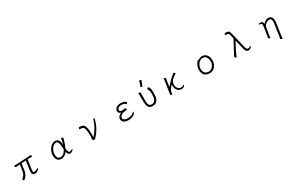

<svg xmlns="http://www.w3.org/2000/svg" viewBox="306 -2848 7889 5124"><g transform="rotate(-30 4250.0 -286.0)"><path d="M570 -423 435 -415 408 -219Q401 -168 382.5 -126Q364 -84 341.5 -53.5Q319 -23 299.5 -7Q280 9 270 9Q257 9 246.5 -2.5Q236 -14 236 -27Q236 -36 243 -42Q283 -73 312 -114Q341 -155 351 -226L378 -412L345 -410Q320 -409 296.5 -405.5Q273 -402 262 -401H261Q248 -401 239 -416Q230 -431 230 -444Q230 -458 241 -458H282Q296 -458 312.5 -458Q329 -458 344 -459L656 -477Q679 -479 703 -481Q727 -483 739 -485H742Q754 -485 762.5 -470.5Q771 -456 771 -443Q771 -428 760 -428Q752 -428 734 -428.5Q716 -429 696 -429Q686 -429 676 -429Q666 -429 657 -428L628 -426L587 -141Q585 -127 584 -115.5Q583 -104 583 -95Q583 -69 591.5 -59Q600 -49 619 -49Q637 -49 664.5 -56.5Q692 -64 711 -79Q728 -91 736 -91Q745 -91 745 -80Q745 -68 727 -48Q709 -28 679 -12Q649 4 611 4Q566 4 546 -20.5Q526 -45 526 -95Q526 -107 527 -120.5Q528 -134 530 -149Z M1605 -93Q1570 -41 1522.5 -12.5Q1475 16 1421 16Q1349 16 1304.5 -30.5Q1260 -77 1260 -184Q1260 -231 1277.5 -283Q1295 -335 1327 -380.5Q1359 -426 1403 -455Q1447 -484 1499 -484Q1548 -484 1577 -465.5Q1606 -447 1620.5 -404.5Q1635 -362 1640 -289Q1653 -330 1664 -373Q1675 -416 1682 -458Q1685 -474 1698 -474Q1711 -474 1725.5 -461Q1740 -448 1740 -434Q1740 -433 1739.5 -432Q1739 -431 1739 -429Q1723 -370 1697.5 -299.5Q1672 -229 1646 -171Q1652 -114 1662 -86Q1672 -58 1684.5 -49Q1697 -40 1709 -40Q1722 -40 1735 -43.5Q1748 -47 1760 -57Q1776 -70 1786 -70Q1795 -70 1795 -60Q1795 -48 1780 -32Q1765 -16 1742 -4Q1719 8 1694 8Q1660 8 1638.5 -13.5Q1617 -35 1605 -93ZM1595 -174Q1594 -188 1593 -204Q1592 -220 1591 -237Q1587 -336 1568.5 -384.5Q1550 -433 1499 -433Q1463 -433 1430.5 -410Q1398 -387 1372.5 -349.5Q1347 -312 1332 -268Q1317 -224 1317 -182Q1317 -100 1346 -67.5Q1375 -35 1421 -35Q1465 -35 1511 -67Q1557 -99 1595 -174Z M2237 -422Q2231 -422 2227.5 -428.5Q2224 -435 2224 -444Q2224 -457 2231.5 -470Q2239 -483 2253 -483Q2300 -483 2336 -473Q2372 -463 2396.5 -431Q2421 -399 2433.5 -335Q2446 -271 2446 -163Q2446 -135 2445 -108.5Q2444 -82 2441 -58Q2479 -97 2519 -149Q2559 -201 2599.5 -276Q2640 -351 2677 -458Q2684 -478 2692 -487Q2700 -496 2707 -496Q2720 -496 2720 -474Q2720 -470 2710 -429Q2700 -388 2675 -324Q2650 -260 2605 -183Q2560 -106 2489 -30Q2469 -8 2461 2.5Q2453 13 2439 13Q2435 13 2421.5 10.5Q2408 8 2395.5 -0.5Q2383 -9 2383 -27Q2383 -35 2385 -45.5Q2387 -56 2388 -69Q2390 -92 2391.5 -114.5Q2393 -137 2393 -160Q2393 -221 2385.5 -276Q2378 -331 2367 -364Q2355 -398 2329.5 -411Q2304 -424 2268 -424Q2261 -424 2253.5 -423.5Q2246 -423 2238 -422Z M3419 -259Q3376 -264 3355 -287.5Q3334 -311 3334 -347Q3334 -379 3355 -410.5Q3376 -442 3417 -463Q3458 -484 3516 -484Q3578 -484 3614.5 -471Q3651 -458 3667.5 -443Q3684 -428 3684 -420Q3684 -403 3671 -391.5Q3658 -380 3653 -380Q3647 -380 3642.5 -385Q3638 -390 3633 -396Q3609 -422 3576.5 -427.5Q3544 -433 3514 -433Q3475 -433 3447.5 -419Q3420 -405 3405.5 -385Q3391 -365 3391 -347Q3391 -343 3394.5 -330Q3398 -317 3414 -305.5Q3430 -294 3467 -294Q3486 -294 3509 -297.5Q3532 -301 3549 -306Q3550 -306 3551 -306.5Q3552 -307 3553 -307Q3565 -307 3574.5 -291.5Q3584 -276 3584 -262Q3584 -247 3572 -246Q3541 -243 3506 -238.5Q3471 -234 3454 -228Q3404 -210 3379 -180.5Q3354 -151 3354 -119Q3354 -85 3393 -61Q3432 -37 3496 -37Q3554 -37 3599 -53Q3644 -69 3682 -106Q3696 -118 3703 -118Q3713 -118 3713 -106Q3713 -98 3701 -78.5Q3689 -59 3663 -37Q3637 -15 3595 0.5Q3553 16 3494 16Q3394 16 3345.5 -21.5Q3297 -59 3297 -119Q3297 -215 3419 -259Z M4203 -594Q4254 -750 4254 -751Q4256 -759 4271 -759Q4286 -759 4300.5 -750.5Q4315 -742 4315 -732Q4315 -730 4315 -729L4252 -578Q4250 -572 4239 -572Q4228 -572 4215.5 -579Q4203 -586 4203 -590Q4203 -592 4203 -594ZM4426 -230Q4426 -121 4379 -54Q4332 13 4240 13Q4177 13 4140 -12Q4075 -57 4075 -198Q4071 -394 4069 -474Q4070 -479 4085 -479Q4100 -479 4115.5 -472Q4131 -465 4131 -456Q4130 -401 4130 -210Q4130 -149 4140 -111Q4150 -73 4173 -56.5Q4196 -40 4240 -40Q4304 -40 4337.5 -97.5Q4371 -155 4371 -242L4372 -306Q4372 -388 4330 -441L4329 -444Q4329 -453 4340.5 -467Q4352 -481 4369 -481Q4393 -481 4410.5 -439.5Q4428 -398 4428 -342Q4428 -339 4426 -230Z M4784 -27 4799 -115 4838 -369Q4841 -389 4845 -421.5Q4849 -454 4851 -475Q4852 -482 4863 -482Q4876 -482 4892 -473Q4908 -464 4908 -452V-449Q4905 -435 4900 -407Q4895 -379 4892 -360L4869 -205Q4890 -231 4922 -266Q4954 -301 4991.5 -339Q5029 -377 5067.5 -411.5Q5106 -446 5140 -470Q5143 -472 5146 -473Q5149 -474 5153 -474Q5167 -474 5181.5 -463.5Q5196 -453 5196 -443Q5196 -438 5191 -435Q5128 -395 5086.5 -361Q5045 -327 5024.5 -290Q5004 -253 5004 -202Q5004 -161 5018.5 -123Q5033 -85 5062.5 -61Q5092 -37 5135 -37Q5152 -37 5170.5 -41.5Q5189 -46 5201 -55Q5218 -68 5228 -68Q5235 -68 5235 -61Q5235 -54 5222.5 -37Q5210 -20 5186.5 -6Q5163 8 5130 8Q5077 8 5037.5 -19Q4998 -46 4976.5 -92.5Q4955 -139 4955 -198Q4955 -206 4955.5 -215Q4956 -224 4957 -232Q4941 -218 4918 -192Q4895 -166 4876 -135.5Q4857 -105 4851 -75Q4848 -61 4845 -40.5Q4842 -20 4840 -1Q4838 7 4828 7Q4816 7 4800 -2.5Q4784 -12 4784 -24Z M5912 -442Q5932 -457 5960.5 -470.5Q5989 -484 6031 -484Q6116 -484 6169.5 -421Q6223 -358 6223 -245Q6223 -197 6207.5 -151Q6192 -105 6162 -67Q6132 -29 6088 -6.5Q6044 16 5986 16Q5886 16 5831.5 -44Q5777 -104 5777 -207Q5777 -252 5791.5 -295.5Q5806 -339 5826.5 -374.5Q5847 -410 5866.5 -431Q5886 -452 5896 -452Q5907 -452 5912 -442ZM5986 -35Q6035 -35 6076.5 -63.5Q6118 -92 6143 -139.5Q6168 -187 6168 -245Q6168 -329 6131 -381.5Q6094 -434 6025 -434Q5983 -434 5947.5 -414Q5912 -394 5886.5 -360.5Q5861 -327 5846.5 -287Q5832 -247 5832 -208Q5832 -125 5873 -80Q5914 -35 5986 -35Z M7018 -396Q6966 -300 6933 -237Q6900 -174 6880.5 -133.5Q6861 -93 6849 -64.5Q6837 -36 6826 -8Q6822 4 6810 4Q6797 4 6783 -10.5Q6769 -25 6769 -38Q6769 -42 6771 -46Q6782 -64 6793.5 -85.5Q6805 -107 6818 -132Q6850 -193 6882 -254.5Q6914 -316 6944.5 -372Q6975 -428 7000 -472L6973 -586Q6965 -620 6954.5 -634.5Q6944 -649 6924 -653Q6904 -657 6869 -657Q6859 -657 6855 -663.5Q6851 -670 6851 -678Q6851 -689 6858 -700.5Q6865 -712 6877 -712Q6935 -712 6962.5 -702Q6990 -692 7002 -670Q7014 -648 7023 -611L7141 -122Q7151 -82 7165.5 -63.5Q7180 -45 7206 -45Q7236 -45 7258 -61Q7267 -68 7274 -70.5Q7281 -73 7285 -73Q7294 -73 7294 -64Q7294 -54 7279.5 -37.5Q7265 -21 7241.5 -7.5Q7218 6 7191 6Q7155 6 7128 -19Q7101 -44 7087 -105Z M8073 152Q8077 135 8081.5 112.5Q8086 90 8090 65L8138 -274Q8140 -290 8141.5 -305Q8143 -320 8143 -334Q8143 -378 8126.5 -404.5Q8110 -431 8069 -431Q8038 -431 8001.5 -413Q7965 -395 7936.5 -361Q7908 -327 7900 -279L7873 -104Q7872 -95 7869.5 -74Q7867 -53 7864.5 -31.5Q7862 -10 7860 1Q7858 9 7848 9Q7835 9 7818.5 -0.5Q7802 -10 7802 -23V-26Q7806 -44 7811 -71Q7816 -98 7818 -112L7852 -330Q7854 -347 7856 -361.5Q7858 -376 7858 -388Q7858 -418 7846 -431.5Q7834 -445 7803 -445H7789Q7781 -445 7776 -450Q7771 -455 7771 -462Q7771 -473 7785.5 -477Q7800 -481 7826 -481Q7865 -481 7887.5 -461.5Q7910 -442 7911 -395Q7945 -436 7987.5 -460Q8030 -484 8073 -484Q8121 -484 8148.5 -462Q8176 -440 8187.5 -404.5Q8199 -369 8199 -328Q8199 -314 8198 -299Q8197 -284 8195 -270L8145 73L8132 179Q8130 187 8119 187Q8106 187 8089.5 177.5Q8073 168 8073 155Z"/></g></svg>

Font: Moon Stars Kai HW Light
Style: Regular
Weight: 300
Designer: GuiWonder
Version: Version 1.101